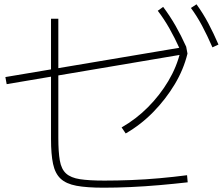

<svg xmlns="http://www.w3.org/2000/svg" viewBox="-20 -858 1040 892"><path d="M461 14Q383 14 335 5Q287 -4 261.5 -28Q236 -52 226.5 -96.5Q217 -141 217 -213V-771H251V-217Q251 -152 258 -112Q265 -72 287 -52Q309 -32 351.5 -25.5Q394 -19 465 -19Q524 -19 589.5 -21.5Q655 -24 721.5 -30Q788 -36 849 -44L852 -11Q790 -4 722 2Q654 8 587 11Q520 14 461 14ZM11 -467 5 -500 843 -641H845L851 -609ZM545 -266Q613 -305 668 -360.5Q723 -416 762 -481.5Q801 -547 818 -618L851 -609Q833 -535 791.5 -466Q750 -397 692.5 -338Q635 -279 564 -238ZM817 -627Q791 -684 766.5 -727Q742 -770 713 -808L738 -826Q770 -783 795.5 -738.5Q821 -694 845 -641ZM967 -638Q942 -695 918.5 -739Q895 -783 867 -821L893 -838Q924 -795 948 -749.5Q972 -704 995 -651Z"/></svg>

Font: M PLUS 1 ExtraLight
Style: Regular
Weight: 250
Version: Version 1.001